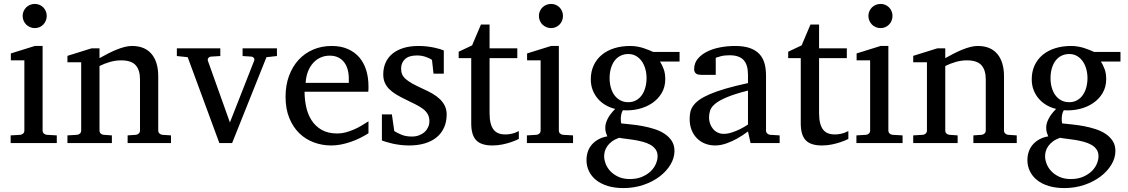

<svg xmlns="http://www.w3.org/2000/svg" viewBox="-20 -728 5739 977"><path d="M34.2 0V-39.1L83 -42Q92.3 -43 98.1 -48.8Q104 -54.7 104 -64V-420.9H35.2V-456.1L157.2 -494.1H196.8V-64Q196.8 -54.7 202.9 -48.8Q209 -43 217.8 -42L269 -39.1V0ZM217.8 -647Q217.8 -634.3 213.1 -622.8Q208.5 -611.3 200.2 -603Q191.9 -594.7 180.9 -589.8Q169.9 -585 157.2 -585Q144.5 -585 133.1 -589.8Q121.6 -594.7 113.3 -603Q105 -611.3 100.1 -622.8Q95.2 -634.3 95.2 -647Q95.2 -659.7 100.1 -670.9Q105 -682.1 113.3 -690.4Q121.6 -698.7 133.1 -703.4Q144.5 -708 157.2 -708Q169.9 -708 180.9 -703.4Q191.9 -698.7 200.2 -690.4Q208.5 -682.1 213.1 -670.9Q217.8 -659.7 217.8 -647Z M629.4 0V-39.1L671.4 -42Q680.2 -43 686.3 -48.8Q692.4 -54.7 692.4 -64V-324.2Q692.4 -371.6 670.4 -396.2Q648.4 -420.9 596.2 -420.9Q567.4 -420.9 539.6 -412.8Q511.7 -404.8 486.3 -392.1V-64Q486.3 -54.7 492.2 -48.8Q498 -43 507.3 -42L549.3 -39.1V0H323.2V-39.1L372.1 -42Q381.3 -43 387.2 -48.8Q393.1 -54.7 393.1 -64V-411.1H323.2V-443.8L445.3 -481.9H486.3V-432.1Q507.3 -443.8 529.1 -455.1Q550.8 -466.3 572.3 -475.1Q593.8 -483.9 613.8 -489Q633.8 -494.1 651.4 -494.1Q716.8 -494.1 751 -453.6Q785.2 -413.1 785.2 -339.8V-64Q785.2 -54.7 791.3 -48.8Q797.4 -43 806.2 -42L850.1 -39.1V0Z M1335.9 -437 1161.1 0H1096.2L935.1 -437L879.9 -442.9V-481.9H1101.1V-442.9L1053.2 -439.9Q1044.9 -439 1040 -432.6Q1035.2 -426.3 1038.1 -418L1149.9 -105L1272.9 -418Q1276.4 -425.8 1272 -432.4Q1267.6 -439 1259.3 -439.9L1214.4 -442.9V-481.9H1389.2V-442.9Z M1855 -49.8Q1834 -36.6 1811.3 -25.4Q1788.6 -14.2 1764.4 -5.9Q1740.2 2.4 1715.3 7.3Q1690.4 12.2 1665 12.2Q1619.6 12.2 1577.6 -3.2Q1535.6 -18.6 1503.7 -49.3Q1471.7 -80.1 1452.4 -126.7Q1433.1 -173.3 1433.1 -235.8Q1433.1 -294.4 1450.7 -342Q1468.3 -389.6 1499.5 -423.6Q1530.8 -457.5 1573.7 -475.8Q1616.7 -494.1 1668 -494.1Q1714.4 -494.1 1749.5 -478.8Q1784.7 -463.4 1808.1 -436.3Q1831.5 -409.2 1843.3 -371.3Q1855 -333.5 1855 -289.1V-275.9Q1855 -268.1 1854 -261.2H1529.8Q1529.8 -223.1 1537.8 -185.1Q1545.9 -147 1564.9 -116.7Q1584 -86.4 1616.2 -67.6Q1648.4 -48.8 1696.8 -48.8Q1718.3 -48.8 1739.3 -54.4Q1760.3 -60.1 1780.5 -68.8Q1800.8 -77.6 1819.3 -88.6Q1837.9 -99.6 1855 -110.8ZM1754.9 -328.1Q1754.9 -353 1749 -374.3Q1743.2 -395.5 1731.2 -411.1Q1719.2 -426.8 1700.9 -435.8Q1682.6 -444.8 1657.7 -444.8Q1632.8 -444.8 1611.3 -435.3Q1589.8 -425.8 1573.5 -407.7Q1557.1 -389.6 1547.1 -364Q1537.1 -338.4 1535.2 -306.2H1754.9Z M2252.9 -145Q2252.9 -108.4 2239.7 -79.1Q2226.6 -49.8 2202.1 -29.5Q2177.7 -9.3 2142.1 1.5Q2106.4 12.2 2062 12.2Q2039.1 12.2 2017.3 9.5Q1995.6 6.8 1977.3 2.7Q1959 -1.5 1944.8 -5.9Q1930.7 -10.3 1923.3 -13.2V-146H1974.1L1986.3 -61Q2001.5 -51.3 2023.7 -42.2Q2045.9 -33.2 2075.2 -33.2Q2096.7 -33.2 2113.3 -39.8Q2129.9 -46.4 2141.4 -57.1Q2152.8 -67.9 2158.9 -81.8Q2165 -95.7 2165 -110.8Q2165 -131.8 2156.7 -146.7Q2148.4 -161.6 2132.8 -173.6Q2117.2 -185.5 2094.5 -196.8Q2071.8 -208 2043 -222.2Q2015.6 -235.4 1994.6 -248.3Q1973.6 -261.2 1959.2 -276.1Q1944.8 -291 1937.5 -308.8Q1930.2 -326.7 1930.2 -349.1Q1930.2 -382.3 1942.1 -409.2Q1954.1 -436 1977.1 -454.8Q2000 -473.6 2033.4 -483.9Q2066.9 -494.1 2110.4 -494.1Q2132.3 -494.1 2152.3 -491.7Q2172.4 -489.3 2189 -485.8Q2205.6 -482.4 2218.3 -478.5Q2231 -474.6 2238.3 -471.2V-353H2186L2178.2 -422.9Q2167.5 -431.2 2146.5 -438.5Q2125.5 -445.8 2102.1 -445.8Q2060.5 -445.8 2040.8 -427Q2021 -408.2 2021 -378.9Q2021 -361.8 2026.6 -349.1Q2032.2 -336.4 2045.2 -325.2Q2058.1 -314 2079.3 -302.2Q2100.6 -290.5 2132.3 -275.9Q2158.7 -264.2 2180.7 -251.5Q2202.6 -238.8 2218.8 -223.1Q2234.9 -207.5 2243.9 -188.5Q2252.9 -169.4 2252.9 -145Z M2620.1 -21Q2601.6 -11.7 2579.6 -4.4Q2561 2 2536.6 7.1Q2512.2 12.2 2485.4 12.2Q2428.7 12.2 2403.3 -14.2Q2377.9 -40.5 2377.9 -100.1V-432.1H2314V-464.8L2382.3 -497.1L2427.2 -603H2471.2V-481.9H2612.3V-432.1H2471.2V-152.8Q2471.2 -123 2476.3 -102.3Q2481.4 -81.5 2491.5 -68.6Q2501.5 -55.7 2516.4 -49.8Q2531.2 -43.9 2551.3 -43.9Q2565.9 -43.9 2578.4 -46.4Q2590.8 -48.8 2600.1 -52.2Q2610.8 -56.2 2620.1 -61Z M2661.1 0V-39.1L2710 -42Q2719.2 -43 2725.1 -48.8Q2731 -54.7 2731 -64V-420.9H2662.1V-456.1L2784.2 -494.1H2823.7V-64Q2823.7 -54.7 2829.8 -48.8Q2835.9 -43 2844.7 -42L2896 -39.1V0ZM2844.7 -647Q2844.7 -634.3 2840.1 -622.8Q2835.4 -611.3 2827.1 -603Q2818.8 -594.7 2807.9 -589.8Q2796.9 -585 2784.2 -585Q2771.5 -585 2760 -589.8Q2748.5 -594.7 2740.2 -603Q2731.9 -611.3 2727.1 -622.8Q2722.2 -634.3 2722.2 -647Q2722.2 -659.7 2727.1 -670.9Q2731.9 -682.1 2740.2 -690.4Q2748.5 -698.7 2760 -703.4Q2771.5 -708 2784.2 -708Q2796.9 -708 2807.9 -703.4Q2818.8 -698.7 2827.1 -690.4Q2835.4 -682.1 2840.1 -670.9Q2844.7 -659.7 2844.7 -647Z M3326.2 66.9Q3326.2 46.4 3315.9 32Q3305.7 17.6 3288.8 8.3Q3272 -1 3250.7 -6.6Q3229.5 -12.2 3207.8 -15.9Q3186 -19.5 3165.8 -21.7Q3145.5 -23.9 3130.4 -26.9Q3108.4 -19 3093.8 -8.1Q3079.1 2.9 3070.3 15.6Q3061.5 28.3 3057.9 41.5Q3054.2 54.7 3054.2 66.9Q3054.2 85 3062 105.5Q3069.8 126 3085.9 143.1Q3102.1 160.2 3126.7 171.6Q3151.4 183.1 3185.1 183.1Q3220.7 183.1 3247.3 171.6Q3273.9 160.2 3291.5 143.1Q3309.1 126 3317.6 105.5Q3326.2 85 3326.2 66.9ZM3270 -331.1Q3270 -354.5 3263.9 -376.7Q3257.8 -398.9 3246.1 -415.8Q3234.4 -432.6 3217 -442.9Q3199.7 -453.1 3177.2 -453.1Q3156.2 -453.1 3138.7 -444.8Q3121.1 -436.5 3108.6 -420.7Q3096.2 -404.8 3089.1 -381.8Q3082 -358.9 3082 -330.1Q3082 -305.2 3088.1 -283Q3094.2 -260.7 3106.2 -244.1Q3118.2 -227.5 3136 -217.8Q3153.8 -208 3177.2 -208Q3199.7 -208 3217 -217.8Q3234.4 -227.5 3246.1 -244.1Q3257.8 -260.7 3263.9 -283.2Q3270 -305.7 3270 -331.1ZM3338.4 -415Q3349.6 -397 3357.4 -375.7Q3365.2 -354.5 3365.2 -325.2Q3365.2 -285.6 3347.2 -254.9Q3329.1 -224.1 3299.1 -203.6Q3269 -183.1 3230.2 -173.6Q3191.4 -164.1 3149.4 -167Q3143.6 -157.2 3141.4 -146Q3139.2 -134.8 3138.9 -125Q3138.7 -115.2 3139.6 -108.2Q3140.6 -101.1 3141.1 -100.1Q3163.6 -97.7 3192.4 -94.7Q3221.2 -91.8 3251.2 -86.2Q3281.2 -80.6 3310.3 -71.3Q3339.4 -62 3361.8 -47.1Q3384.3 -32.2 3398.2 -11Q3412.1 10.3 3412.1 40Q3412.1 75.7 3391.8 109.6Q3371.6 143.6 3336.4 170.2Q3301.3 196.8 3253.9 212.9Q3206.5 229 3152.3 229Q3107.4 229 3072.5 218.3Q3037.6 207.5 3013.7 188.5Q2989.7 169.4 2977.1 143.3Q2964.4 117.2 2964.4 86.9Q2964.4 64.9 2970.7 45.2Q2977.1 25.4 2990.2 9.5Q3003.4 -6.3 3023.2 -17.8Q3043 -29.3 3070.3 -34.2Q3067.4 -42 3065.4 -47.1Q3063.5 -52.2 3062.3 -56.9Q3061 -61.5 3060.5 -66.7Q3060.1 -71.8 3060.1 -80.1Q3060.1 -99.6 3072 -123.3Q3084 -147 3110.4 -173.8Q3085.4 -179.7 3063 -192.4Q3040.5 -205.1 3023.4 -224.4Q3006.3 -243.7 2996.3 -268.8Q2986.3 -293.9 2986.3 -324.2Q2986.3 -363.8 3001 -395.3Q3015.6 -426.8 3042 -448.7Q3068.4 -470.7 3105.2 -482.4Q3142.1 -494.1 3187 -494.1Q3204.6 -494.1 3221.4 -491.2Q3238.3 -488.3 3253.2 -483.6Q3268.1 -479 3280.8 -473.6Q3293.5 -468.3 3303.2 -463.9H3438V-415Z M3786.1 -267.1Q3718.8 -250 3679.2 -233.4Q3639.6 -216.8 3619.4 -200Q3599.1 -183.1 3593.5 -165.8Q3587.9 -148.4 3587.9 -129.9Q3587.9 -114.3 3593 -99.4Q3598.1 -84.5 3607.7 -72.8Q3617.2 -61 3631.1 -54Q3645 -46.9 3663.1 -46.9Q3683.1 -46.9 3704.8 -54.2Q3726.6 -61.5 3744.6 -70.3Q3765.6 -80.6 3786.1 -94.2ZM3799.3 0 3786.1 -59.1Q3759.8 -39.1 3731.9 -23.4Q3719.7 -16.6 3706.1 -10.3Q3692.4 -3.9 3678 1.2Q3663.6 6.3 3648.7 9.3Q3633.8 12.2 3619.1 12.2Q3591.8 12.2 3568.1 2.9Q3544.4 -6.3 3526.9 -23.9Q3509.3 -41.5 3499.3 -66.4Q3489.3 -91.3 3489.3 -123Q3489.3 -141.6 3492.9 -158.2Q3496.6 -174.8 3507.8 -190.4Q3519 -206.1 3539.3 -220.5Q3559.6 -234.9 3592.5 -249Q3625.5 -263.2 3673.1 -277.1Q3720.7 -291 3786.1 -305.2V-348.1Q3786.1 -398.4 3763.7 -422.6Q3741.2 -446.8 3692.9 -446.8Q3666.5 -446.8 3647.9 -441.9Q3629.4 -437 3622.1 -434.1V-347.2H3549.3Q3542.5 -347.2 3535.9 -348.1Q3529.3 -349.1 3523.9 -352.3Q3518.6 -355.5 3515.4 -361.1Q3512.2 -366.7 3512.2 -376Q3512.2 -406.7 3530.8 -429Q3549.3 -451.2 3579.1 -465.8Q3608.9 -480.5 3646 -487.3Q3683.1 -494.1 3720.2 -494.1Q3766.6 -494.1 3797.1 -482.9Q3827.6 -471.7 3845.5 -451.7Q3863.3 -431.6 3870.6 -404.3Q3877.9 -377 3877.9 -344.2V-64Q3877.9 -54.7 3884 -48.8Q3890.1 -43 3898.9 -42L3947.3 -39.1V0Z M4296.9 -21Q4278.3 -11.7 4256.3 -4.4Q4237.8 2 4213.4 7.1Q4189 12.2 4162.1 12.2Q4105.5 12.2 4080.1 -14.2Q4054.7 -40.5 4054.7 -100.1V-432.1H3990.7V-464.8L4059.1 -497.1L4104 -603H4147.9V-481.9H4289.1V-432.1H4147.9V-152.8Q4147.9 -123 4153.1 -102.3Q4158.2 -81.5 4168.2 -68.6Q4178.2 -55.7 4193.1 -49.8Q4208 -43.9 4228 -43.9Q4242.7 -43.9 4255.1 -46.4Q4267.6 -48.8 4276.9 -52.2Q4287.6 -56.2 4296.9 -61Z M4337.9 0V-39.1L4386.7 -42Q4396 -43 4401.9 -48.8Q4407.7 -54.7 4407.7 -64V-420.9H4338.9V-456.1L4460.9 -494.1H4500.5V-64Q4500.5 -54.7 4506.6 -48.8Q4512.7 -43 4521.5 -42L4572.8 -39.1V0ZM4521.5 -647Q4521.5 -634.3 4516.8 -622.8Q4512.2 -611.3 4503.9 -603Q4495.6 -594.7 4484.6 -589.8Q4473.6 -585 4460.9 -585Q4448.2 -585 4436.8 -589.8Q4425.3 -594.7 4417 -603Q4408.7 -611.3 4403.8 -622.8Q4398.9 -634.3 4398.9 -647Q4398.9 -659.7 4403.8 -670.9Q4408.7 -682.1 4417 -690.4Q4425.3 -698.7 4436.8 -703.4Q4448.2 -708 4460.9 -708Q4473.6 -708 4484.6 -703.4Q4495.6 -698.7 4503.9 -690.4Q4512.2 -682.1 4516.8 -670.9Q4521.5 -659.7 4521.5 -647Z M4933.1 0V-39.1L4975.1 -42Q4983.9 -43 4990 -48.8Q4996.1 -54.7 4996.1 -64V-324.2Q4996.1 -371.6 4974.1 -396.2Q4952.1 -420.9 4899.9 -420.9Q4871.1 -420.9 4843.3 -412.8Q4815.4 -404.8 4790 -392.1V-64Q4790 -54.7 4795.9 -48.8Q4801.8 -43 4811 -42L4853 -39.1V0H4627V-39.1L4675.8 -42Q4685.1 -43 4690.9 -48.8Q4696.8 -54.7 4696.8 -64V-411.1H4627V-443.8L4749 -481.9H4790V-432.1Q4811 -443.8 4832.8 -455.1Q4854.5 -466.3 4876 -475.1Q4897.5 -483.9 4917.5 -489Q4937.5 -494.1 4955.1 -494.1Q5020.5 -494.1 5054.7 -453.6Q5088.9 -413.1 5088.9 -339.8V-64Q5088.9 -54.7 5095 -48.8Q5101.1 -43 5109.9 -42L5153.8 -39.1V0Z M5569.8 66.9Q5569.8 46.4 5559.6 32Q5549.3 17.6 5532.5 8.3Q5515.6 -1 5494.4 -6.6Q5473.1 -12.2 5451.4 -15.9Q5429.7 -19.5 5409.4 -21.7Q5389.2 -23.9 5374 -26.9Q5352.1 -19 5337.4 -8.1Q5322.8 2.9 5314 15.6Q5305.2 28.3 5301.5 41.5Q5297.9 54.7 5297.9 66.9Q5297.9 85 5305.7 105.5Q5313.5 126 5329.6 143.1Q5345.7 160.2 5370.4 171.6Q5395 183.1 5428.7 183.1Q5464.4 183.1 5491 171.6Q5517.6 160.2 5535.2 143.1Q5552.7 126 5561.3 105.5Q5569.8 85 5569.8 66.9ZM5513.7 -331.1Q5513.7 -354.5 5507.6 -376.7Q5501.5 -398.9 5489.7 -415.8Q5478 -432.6 5460.7 -442.9Q5443.4 -453.1 5420.9 -453.1Q5399.9 -453.1 5382.3 -444.8Q5364.7 -436.5 5352.3 -420.7Q5339.8 -404.8 5332.8 -381.8Q5325.7 -358.9 5325.7 -330.1Q5325.7 -305.2 5331.8 -283Q5337.9 -260.7 5349.9 -244.1Q5361.8 -227.5 5379.6 -217.8Q5397.5 -208 5420.9 -208Q5443.4 -208 5460.7 -217.8Q5478 -227.5 5489.7 -244.1Q5501.5 -260.7 5507.6 -283.2Q5513.7 -305.7 5513.7 -331.1ZM5582 -415Q5593.3 -397 5601.1 -375.7Q5608.9 -354.5 5608.9 -325.2Q5608.9 -285.6 5590.8 -254.9Q5572.8 -224.1 5542.7 -203.6Q5512.7 -183.1 5473.9 -173.6Q5435.1 -164.1 5393.1 -167Q5387.2 -157.2 5385 -146Q5382.8 -134.8 5382.6 -125Q5382.3 -115.2 5383.3 -108.2Q5384.3 -101.1 5384.8 -100.1Q5407.2 -97.7 5436 -94.7Q5464.8 -91.8 5494.9 -86.2Q5524.9 -80.6 5554 -71.3Q5583 -62 5605.5 -47.1Q5627.9 -32.2 5641.8 -11Q5655.8 10.3 5655.8 40Q5655.8 75.7 5635.5 109.6Q5615.2 143.6 5580.1 170.2Q5544.9 196.8 5497.6 212.9Q5450.2 229 5396 229Q5351.1 229 5316.2 218.3Q5281.2 207.5 5257.3 188.5Q5233.4 169.4 5220.7 143.3Q5208 117.2 5208 86.9Q5208 64.9 5214.4 45.2Q5220.7 25.4 5233.9 9.5Q5247.1 -6.3 5266.8 -17.8Q5286.6 -29.3 5314 -34.2Q5311 -42 5309.1 -47.1Q5307.1 -52.2 5305.9 -56.9Q5304.7 -61.5 5304.2 -66.7Q5303.7 -71.8 5303.7 -80.1Q5303.7 -99.6 5315.7 -123.3Q5327.6 -147 5354 -173.8Q5329.1 -179.7 5306.6 -192.4Q5284.2 -205.1 5267.1 -224.4Q5250 -243.7 5240 -268.8Q5230 -293.9 5230 -324.2Q5230 -363.8 5244.6 -395.3Q5259.3 -426.8 5285.6 -448.7Q5312 -470.7 5348.9 -482.4Q5385.7 -494.1 5430.7 -494.1Q5448.2 -494.1 5465.1 -491.2Q5481.9 -488.3 5496.8 -483.6Q5511.7 -479 5524.4 -473.6Q5537.1 -468.3 5546.9 -463.9H5681.6V-415Z"/></svg>

Font: BabelStone Ogham Pictish
Style: Bold Italic
Weight: 700
Italic angle: -30°
Designer: Andrew West
Foundry: BabelStone
Version: Version 1.02 March 14, 2022